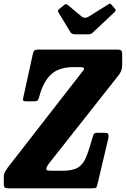

<svg xmlns="http://www.w3.org/2000/svg" viewBox="-68 -1018 680 1038"><path d="M-47.5 -24V-58.5Q-47.5 -77 -41 -88.5Q-34.5 -100 -27 -111L370 -621.5Q378 -631.5 382.2 -637Q386.5 -642.5 386.5 -646.5Q386.5 -651 381 -653Q375.5 -655 359.5 -655H327.5Q251 -655 208.2 -615.8Q165.5 -576.5 143.5 -493Q140 -479 134.8 -474.5Q129.5 -470 114.5 -470H76.5Q62.5 -470 58.5 -473.5Q54.5 -477 57.5 -489L110 -728.5Q113 -742 119.2 -746Q125.5 -750 141.5 -750H566Q581.5 -750 587 -745Q592.5 -740 592.5 -725.5V-669Q592.5 -649.5 587.2 -636Q582 -622.5 573 -611L200.5 -139Q182.5 -116.5 182.5 -103.5Q182.5 -98.5 188 -96.8Q193.5 -95 214.5 -95H272.5Q325.5 -95 353.5 -112.2Q381.5 -129.5 397.2 -167.5Q413 -205.5 430.5 -268.5Q435 -284.5 438.2 -292.2Q441.5 -300 461 -300H498.5Q515.5 -300 518 -291.5Q520.5 -283 517.5 -269.5L460 -26.5Q456 -8.5 452.5 -4.2Q449 0 429 0H-19.5Q-37 0 -42.2 -4.2Q-47.5 -8.5 -47.5 -24ZM312.5 -844.5 247.5 -951.5Q241 -961 252 -969L279 -991Q286.5 -997 289.5 -996.2Q292.5 -995.5 299 -990.5L373 -929Q390 -915 412 -928.5L517.5 -994.5Q525 -999 528.5 -997.8Q532 -996.5 536.5 -990.5L553 -971Q558 -965 557.8 -961.8Q557.5 -958.5 550.5 -952L435 -843Q429 -837 423.8 -834.8Q418.5 -832.5 407 -832.5H341Q328 -832.5 322.2 -835.5Q316.5 -838.5 312.5 -844.5Z"/></svg>

Font: Besley* Condensed
Style: Bold Italic
Weight: 700
Width: 3
Italic angle: -13°
Designer: Owen Earl
Foundry: indestructible type*
Version: Version 3.000; ttfautohint (v1.8.3)